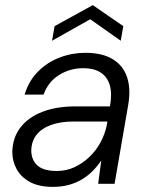

<svg xmlns="http://www.w3.org/2000/svg" viewBox="-20 -717 581 749"><path d="M186 12Q131 12 96 -7.5Q61 -27 44.5 -58Q28 -89 28 -124Q29 -180 60 -220Q91 -260 146 -281Q201 -302 274 -302H409Q418 -353 408 -385.5Q398 -418 372 -434.5Q346 -451 305 -451Q253 -451 210.5 -424.5Q168 -398 150 -348H76Q92 -401 128 -437.5Q164 -474 212.5 -492.5Q261 -511 313 -511Q379 -511 420 -486Q461 -461 476 -415Q491 -369 480 -307L427 0H363L375 -91Q361 -70 342.5 -51Q324 -32 301 -18Q278 -4 249.5 4Q221 12 186 12ZM201 -50Q239 -50 271 -65Q303 -80 329 -105Q355 -130 372 -161.5Q389 -193 396 -226L399 -243H268Q216 -243 179 -229.5Q142 -216 122.5 -191Q103 -166 102 -131Q102 -93 126 -71.5Q150 -50 201 -50ZM183 -558 193 -615 342 -697 461 -615 451 -558 332 -642Z"/></svg>

Font: DM Sans 20pt Light
Style: Italic
Weight: 300
Italic angle: -10°
Version: Version 4.004;gftools[0.9.30]